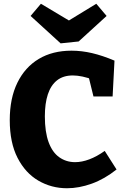

<svg xmlns="http://www.w3.org/2000/svg" viewBox="-20 -990 666 1023"><path d="M337 13Q254 13 184.5 -27.5Q115 -68 73.5 -149Q32 -230 32 -350Q32 -466 72.5 -549Q113 -632 186.5 -676Q260 -720 361 -720Q415 -720 470.5 -707Q526 -694 590 -667L580 -476H478L450 -590L480 -564Q448 -576 420 -582Q392 -588 368 -588Q317 -588 284 -562Q251 -536 235 -487.5Q219 -439 219 -370Q219 -287 239 -232.5Q259 -178 296 -152Q333 -126 380 -126Q416 -126 456 -141Q496 -156 538 -186L601 -87Q537 -36 469 -11.5Q401 13 337 13ZM493 -970 548 -905 399 -769 303 -759 143 -905 198 -970 409 -844 290 -846Z"/></svg>

Font: Bitter Thin ExtraBold
Style: Regular
Weight: 800
Version: Version 3.020